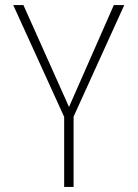

<svg xmlns="http://www.w3.org/2000/svg" viewBox="-20 -734 540 754"><path d="M232 0H269V-276L468 -714H427L251 -314L72 -714H32L232 -275Z"/></svg>

Font: Noto Sans Mono ExtraCondensed ExtraLight
Style: Regular
Weight: 200
Width: 2
Designer: Monotype Design Team
Foundry: Monotype Imaging Inc.
Version: Version 2.014